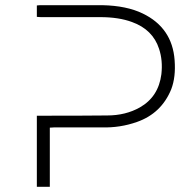

<svg xmlns="http://www.w3.org/2000/svg" viewBox="-20 -720 755 740"><path d="M122 -274H137Q308 -274 393 -275Q464 -275 519 -306Q591 -347 602 -434Q608 -487 593 -532Q569 -606 489 -635Q438 -654 366 -654H137Q134 -654 129 -654.5Q124 -655 122 -655V-699Q124 -699 128 -699.5Q132 -700 134 -700H375Q468 -698 530 -668Q644 -613 653 -488Q658 -423 640 -376Q602 -283 508 -250Q443 -227 373 -229H189Q187 -229 181.5 -228.5Q176 -228 172 -228V0H122Z"/></svg>

Font: Montserrat Light Alt1
Style: Light
Weight: 500
Designer: Differentunic
Foundry: Julieta Ulanovsky
Version: 0.1